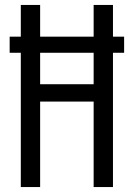

<svg xmlns="http://www.w3.org/2000/svg" viewBox="-20 -755 540 775"><path d="M64 0V-542H19V-607H64V-735H142V-607H358V-735H436V-607H481V-542H436V0H358V-345H142V0ZM142 -415H358V-542H142Z"/></svg>

Font: Iosevka SS18
Style: Regular
Weight: 400
Monospace: yes
Designer: Belleve Invis
Foundry: Belleve Invis
Version: Version 25.1.1; ttfautohint (v1.8.4)